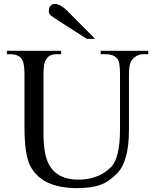

<svg xmlns="http://www.w3.org/2000/svg" viewBox="-20 -949 791 985"><path d="M375.5 16.1Q192.9 16.1 134.3 -99.6Q105.5 -157.7 105.5 -297.4V-567.9Q105.5 -622.1 94.2 -641.6Q79.1 -670.9 30.8 -670.9H15.1V-688.5H293.5V-670.9H267.6Q232.9 -670.9 216.3 -643.6Q203.1 -624 203.1 -567.9V-266.1Q203.1 -165.5 227.1 -113.3Q268.1 -27.3 382.8 -27.3Q482.4 -27.3 547.4 -89.4Q595.7 -134.8 595.7 -288.6V-567.9Q595.7 -632.8 581.5 -648.4Q562 -670.9 522.5 -670.9H496.6V-688.5H740.7V-670.9H714.8Q677.7 -670.9 652.8 -635.3Q647.9 -627.9 644.8 -610.4Q641.6 -592.8 641.6 -563.5V-283.7Q641.6 -121.6 581.5 -60.1Q562 -40.5 541.3 -25.4Q520.5 -10.3 498.5 -2Q450.2 16.1 375.5 16.1ZM425.8 -749.5 275.9 -845.2Q263.2 -853.5 246.8 -865Q230.5 -876.5 230.5 -889.6Q230.5 -928.7 263.2 -928.7Q275.9 -928.7 292.7 -918.9Q309.6 -909.2 323.7 -895L467.8 -749.5Z"/></svg>

Font: Nuosu SIL
Style: Regular
Weight: 400
Designer: Peter Constable, Alex Kotlar, Peter Martin
Foundry: SIL International
Version: Version 2.300